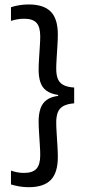

<svg xmlns="http://www.w3.org/2000/svg" viewBox="-20 -696 378 840"><path d="M28 -664.5Q44.5 -670 64.2 -673.2Q84 -676.5 105.5 -676.5Q171 -676.5 202 -645.2Q233 -614 233 -545Q233 -524 231.2 -496.2Q229.5 -468.5 227.8 -441.2Q226 -414 226 -394.5Q226 -369 232.8 -351.5Q239.5 -334 256.8 -324.5Q274 -315 304.5 -313V-244Q274 -241.5 256.8 -231.8Q239.5 -222 232.8 -204.2Q226 -186.5 226 -161Q226 -141.5 227.8 -114.2Q229.5 -87 231.2 -58.8Q233 -30.5 233 -9Q233 60 202 91.5Q171 123 105.5 123Q84 123 64.2 119.5Q44.5 116 28 111V50.5Q39.5 54.5 53.8 57.5Q68 60.5 85 60.5Q123 60.5 139.5 42.2Q156 24 156 -17Q156 -36 154.2 -62.5Q152.5 -89 150.8 -116.5Q149 -144 149 -165Q149 -196.5 156.8 -220.2Q164.5 -244 183.8 -258.5Q203 -273 238 -277L234.5 -272V-280.5Q201.5 -285.5 182.8 -299.5Q164 -313.5 156.5 -336.8Q149 -360 149 -390.5Q149 -411.5 150.8 -438.8Q152.5 -466 154.2 -492.5Q156 -519 156 -537Q156 -578 139.8 -596Q123.5 -614 86 -614Q69 -614 54.2 -611.2Q39.5 -608.5 28 -604.5Z"/></svg>

Font: Anek Latin
Style: Regular
Weight: 400
Designer: Yesha Goshar
Foundry: Ek Type
Version: Version 1.003